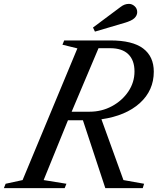

<svg xmlns="http://www.w3.org/2000/svg" viewBox="-83 -970 813 990"><path d="M-63 0 -54 -22.5 33.5 -41.5 316 -720.5 239 -739.5 248 -761.5H485.5Q600.5 -761.5 655.2 -720Q710 -678.5 710 -600.5Q710 -503.5 637.8 -438.2Q565.5 -373 440 -355L553.5 -41.5L660 -22.5L653 0H460L344.5 -350H267.5L142 -41.5L259.5 -22.5L250.5 0ZM286.5 -394H378.5Q441.5 -394 494.2 -422.5Q547 -451 578.8 -498.2Q610.5 -545.5 610.5 -601.5Q610.5 -659.5 578.5 -690.5Q546.5 -721.5 485.5 -721.5H425ZM406.5 -807 396.5 -828 538.5 -934Q549.5 -942.5 559.8 -946.2Q570 -950 582 -950Q598 -950 611.2 -938Q624.5 -926 624.5 -907.5Q624.5 -890.5 610.2 -876.5Q596 -862.5 557 -851.5Z"/></svg>

Font: Libre Caslon Text
Style: Italic
Weight: 400
Italic angle: -22.583°
Designer: Pablo Impallari, Rodrigo Fuenzalida, Katja Schimmel
Foundry: Pablo Impallari, Rodrigo Fuenzalida
Version: Version 2.000